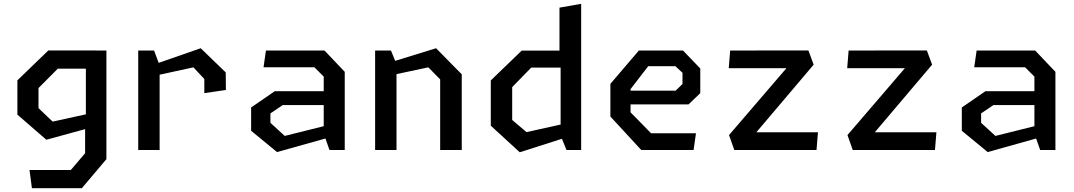

<svg xmlns="http://www.w3.org/2000/svg" viewBox="-20 -785 5620 1005"><path d="M147 200H408.5L537 48V-520.5H485.5V-521H233L71 -364.5V-185L222.5 -53.5L425.5 -109V17L350.5 105H134.5ZM181.5 -219V-324L282.5 -425.5H429.5V-186.5L255.5 -148.5Z M1049.5 -297.5 1162.5 -314 1161.5 -406 1030.5 -532.5 810.5 -456 786.5 -520.5H703.5V0H815.5V-394L992.5 -432.5L1049.5 -371.5Z M1704.5 0H1784.5V-409L1678.5 -520.5H1372L1359.5 -433H1625.5L1674.5 -384V-307.5H1418L1294.5 -222.5V-100.5L1430 11L1683.5 -60ZM1395.5 -142V-191.5L1460 -235H1674.5V-124.5L1470.5 -73.5Z M2284 0H2397V-396L2262.5 -532.5L2048.5 -466.5L2026.5 -520.5H1943.5V0H2055.5V-397L2222 -432.5L2284 -369.5Z M2945 0H3022V-765L2908.5 -745V-520H2710.5L2549 -364V-127L2700.5 12L2921.5 -58.5ZM2661 -157V-329L2760.5 -431H2914.5V-133L2736 -93.5Z M3336.5 0H3610.5L3623 -87.5H3388L3280.5 -197V-238.5H3584L3645.5 -297.5V-426.5L3555 -520.5H3324L3175 -346V-175ZM3280.5 -310.5V-318.5L3373 -438.5H3515L3552.5 -404V-345.5L3516.5 -310.5Z M3823.5 0H4254L4261.5 -92.5H3939L4239 -446.5L4211.5 -521L3802 -520.5L3794.5 -428H4096.5L3796 -78Z M4443.5 0H4874L4881.5 -92.5H4559L4859 -446.5L4831.5 -521L4422 -520.5L4414.5 -428H4716.5L4416 -78Z M5424.5 0H5504.5V-409L5398.5 -520.5H5092L5079.5 -433H5345.5L5394.5 -384V-307.5H5138L5014.5 -222.5V-100.5L5150 11L5403.5 -60ZM5115.5 -142V-191.5L5180 -235H5394.5V-124.5L5190.5 -73.5Z"/></svg>

Font: Monaspace Krypton Medium
Style: Regular
Weight: 500
Designer: Riley Cran & the Lettermatic Team
Foundry: Lettermatic
Version: Version 1.101 (Monaspace Krypton)